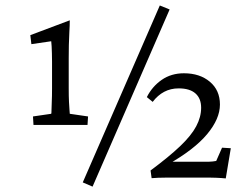

<svg xmlns="http://www.w3.org/2000/svg" viewBox="-20 -655 911 708"><path d="M233.4 -329.1Q233.4 -298.8 234.4 -279.3Q235.4 -259.8 236.3 -249Q237.3 -238.3 237.3 -235.4L304.7 -225.6L302.7 -194.3H103.5L101.6 -225.6L168.9 -235.4Q169.9 -237.3 169.9 -248.5Q169.9 -259.8 170.9 -279.3Q171.9 -298.8 171.9 -329.1V-427.7Q171.9 -443.4 171.4 -458Q170.9 -472.7 170.4 -484.4Q169.9 -496.1 168.9 -502.9L95.7 -492.2L91.8 -525.4L237.3 -580.1Q237.3 -561.5 235.8 -537.6Q234.4 -513.7 233.9 -488.8Q233.4 -463.9 233.4 -440.4ZM285.2 17.6 569.3 -634.8 605.5 -620.1 321.3 33.2ZM535.2 -26.4Q603.5 -77.1 644.5 -116.2Q685.5 -155.3 703.6 -189.5Q721.7 -223.6 721.7 -257.8Q721.7 -292 700.7 -310.5Q679.7 -329.1 638.7 -329.1Q609.4 -329.1 585.4 -316.4Q561.5 -303.7 543 -279.3L521.5 -296.9Q541 -335.9 576.2 -360.4Q611.3 -384.8 658.2 -384.8Q716.8 -384.8 753.9 -353.5Q791 -322.3 791 -269.5Q791 -216.8 743.7 -160.2Q696.3 -103.5 599.6 -48.8L600.6 -58.6H750Q757.8 -58.6 764.6 -59.6Q771.5 -60.5 777.3 -61.5L798.8 -110.4L831.1 -108.4L812.5 2.9Q804.7 2 795.9 1.5Q787.1 1 777.3 0.5Q767.6 0 757.3 0Q747.1 0 737.3 0H588.9Q576.2 0 563.5 0.5Q550.8 1 539.1 2Z"/></svg>

Font: Crimson Pro ExtraLight Light
Style: Regular
Weight: 300
Version: Version 1.002